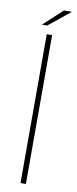

<svg xmlns="http://www.w3.org/2000/svg" viewBox="-87 -778 326 808"><g transform="rotate(10 76.0 -373.5)"><path d="M64 0V-636H87V0ZM37 -672 118 -747H152L59 -672Z"/></g></svg>

Font: Alumni Sans SC Thin
Style: Regular
Weight: 100
Designer: Robert E. Leuschke
Foundry: Robert E. Leuschke
Version: Version 1.018